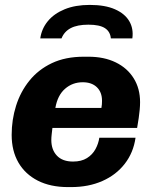

<svg xmlns="http://www.w3.org/2000/svg" viewBox="-20 -752 624 782"><path d="M257 10Q185.5 10 134 -16.2Q82.5 -42.5 55 -90Q27.5 -137.5 27.5 -202.5Q27.5 -264.5 45.5 -321.5Q63.5 -378.5 99.8 -423.5Q136 -468.5 191.2 -494.8Q246.5 -521 321.5 -521H340Q404 -521 451.2 -498Q498.5 -475 524.5 -433.2Q550.5 -391.5 550.5 -336Q550.5 -321 549 -305.2Q547.5 -289.5 545 -271.5Q542.5 -253.5 538.5 -231H193.5Q192 -218.5 190.5 -205Q189 -191.5 189 -182Q189 -142 211.8 -118Q234.5 -94 277.5 -94Q311.5 -94 334 -108Q356.5 -122 368.8 -144.5Q381 -167 384.5 -191H532Q523.5 -130.5 488.2 -85Q453 -39.5 397 -14.8Q341 10 269.5 10ZM205.5 -312.5H393Q394.5 -320.5 395 -327Q395.5 -333.5 395.5 -341.5Q395.5 -376.5 374.5 -396.8Q353.5 -417 317 -417Q275.5 -417 245 -390.5Q214.5 -364 205.5 -312.5ZM144 -595.5Q149.5 -635 174.8 -665.8Q200 -696.5 243.2 -714.2Q286.5 -732 345.5 -732Q408 -732 448.2 -714.2Q488.5 -696.5 506.5 -665.8Q524.5 -635 519 -595.5H431.5Q429 -623.5 407.2 -637.5Q385.5 -651.5 340 -651.5Q295 -651.5 268.2 -637.5Q241.5 -623.5 230.5 -595.5Z"/></svg>

Font: Chivo Medium
Style: Italic
Weight: 500
Italic angle: -8.05°
Designer: Hector Gatti
Foundry: Omnibus-Type
Version: Version 2.002